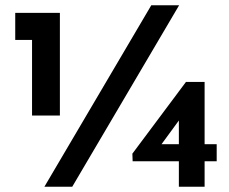

<svg xmlns="http://www.w3.org/2000/svg" viewBox="-20 -711 873 731"><path d="M662 -691 255 0H149L556 -691ZM38 -662H208V-271H102V-559H38ZM805 -162V-97H485L484 -126L688 -399H759V0H661V-281L685 -285L565 -121L551 -162Z"/></svg>

Font: Reem Kufi Fun Medium
Style: Regular
Weight: 500
Designer: Khaled Hosny
Version: Version 1.005